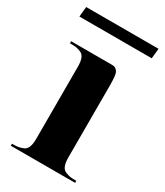

<svg xmlns="http://www.w3.org/2000/svg" viewBox="-171 -736 695 808"><g transform="rotate(30 176.0 -332.0)"><path d="M349.1 -615.2H-2.4L2.4 -664.1H354ZM19.5 -507.8H214.8Q225.6 -507.8 230.5 -506.3Q235.4 -504.9 242.2 -498Q249 -491.2 251.5 -474.6Q253.9 -458 253.9 -429.7V-78.1Q253.9 -53.7 259.8 -38.6Q265.6 -23.4 279.3 -18.1Q293 -12.7 302.7 -11.2Q312.5 -9.8 332 -9.8V0H19.5V-9.8Q39.1 -9.8 48.8 -11.2Q58.6 -12.7 72.3 -18.1Q85.9 -23.4 91.8 -38.6Q97.7 -53.7 97.7 -78.1V-429.7Q97.7 -454.1 91.8 -469.2Q85.9 -484.4 72.3 -489.7Q58.6 -495.1 48.8 -496.6Q39.1 -498 19.5 -498Z"/></g></svg>

Font: spinwerad
Style: Bold
Weight: 700
Width: 7
Version: Version 0.3